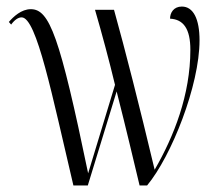

<svg xmlns="http://www.w3.org/2000/svg" viewBox="-20 -566 667 586"><path d="M204 0H248L336 -287C367 -165 388 -75 406 0H429C503 -89 589 -305 589 -443C589 -508 570 -546 535 -546C510 -546 499 -527 499 -509C540 -507 561 -478 561 -414C561 -277 511 -150 452 -48C405 -245 362 -414 328 -536H270C291 -464 314 -378 331 -307L249 -37C162 -457 131 -538 74 -538C45 -538 21 -515 7 -499L14 -491C25 -506 36 -513 46 -513C92 -513 139 -275 204 0Z"/></svg>

Font: Noto Serif Display ExtraCondensed Light
Style: Regular
Weight: 300
Width: 2
Designer: Monotype Design Team
Foundry: Monotype Imaging Inc.
Version: Version 2.009